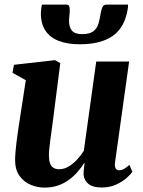

<svg xmlns="http://www.w3.org/2000/svg" viewBox="-20 -822 636 852"><path d="M177.5 10.5Q145.5 10.5 116 -2Q86.5 -14.5 67 -41Q47.5 -67.5 47 -110.5Q47 -127.5 48.8 -148.5Q50.5 -169.5 53.5 -192.8Q56.5 -216 59.8 -239.5Q63 -263 66.5 -284.5L94.5 -466L35.5 -499L42 -534.5L224 -555L247.5 -542L215 -287.5Q212.5 -266 209.2 -243.8Q206 -221.5 203.2 -200.5Q200.5 -179.5 198.8 -162.5Q197 -145.5 197 -135Q197 -112 201.8 -98Q206.5 -84 216.8 -77.5Q227 -71 243 -71Q264 -71 284.2 -83Q304.5 -95 322 -113.8Q339.5 -132.5 352 -153L407 -549H553L490.5 -101.5Q488 -83 493.5 -74.5Q499 -66 509 -66Q518 -66 528 -71.2Q538 -76.5 554.5 -90L567.5 -59.5Q560.5 -49 541.8 -32.2Q523 -15.5 495 -2.8Q467 10 431.5 10Q393 10 373.5 -5Q354 -20 351 -46Q351 -49.5 351 -55.5Q351 -61.5 351.8 -68.5Q352.5 -75.5 353.5 -83.2Q354.5 -91 355.5 -98L353.5 -98.5Q341 -78.5 324.2 -59.2Q307.5 -40 285.8 -24Q264 -8 237.2 1.2Q210.5 10.5 177.5 10.5ZM274.5 -801.5Q285 -801.5 287.5 -793.5Q290 -785.5 289.5 -772.5Q289.5 -763.5 288 -752.2Q286.5 -741 286.5 -731.5Q285.5 -703.5 298.5 -687Q311.5 -670.5 344 -670.5Q378.5 -670.5 394.8 -683.5Q411 -696.5 417 -717.5Q423 -738.5 426.5 -761.5Q429 -777.5 434.2 -789.5Q439.5 -801.5 452 -801.5H548Q548.5 -797.5 548.2 -793.2Q548 -789 547 -783.5Q534.5 -701.5 481.5 -663.5Q428.5 -625.5 333.5 -625.5Q279 -625.5 240 -640.8Q201 -656 180.8 -687.2Q160.5 -718.5 161.5 -767Q162 -775.5 163 -784.2Q164 -793 166 -801.5Z"/></svg>

Font: Merriweather 48pt ExtraBold
Style: Italic
Weight: 800
Italic angle: -7.8°
Version: Version 2.101